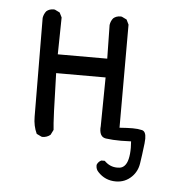

<svg xmlns="http://www.w3.org/2000/svg" viewBox="-44 -464 589 627"><g transform="rotate(5 250.0 -151.0)"><path d="M358.4 74.7Q334.5 74.7 316.4 56.2H305.2Q295.9 60.5 291.5 70.3Q291 72.3 291 73.7Q291 86.4 299.3 94.7Q322.8 120.1 357.9 120.1Q388.7 120.1 410.2 98.6Q428.2 80.6 432.1 54.2Q436 29.8 440.9 -11.7Q441.9 -20.5 441.9 -27.3Q441.9 -51.3 428.7 -54.4Q415.5 -57.6 398.2 -57.6Q380.9 -57.6 355 -55.7V-393.6L347.2 -409.7L331.1 -417.5Q329.1 -418 327.1 -418Q312.5 -418 303.2 -409.7Q295.4 -400.4 293.5 -387.2L295.4 -276.9H133.3L135.3 -397.9L127.4 -413.6L111.3 -421.4Q109.4 -421.9 107.4 -421.9Q92.8 -421.9 83.5 -413.6Q75.7 -403.8 73.7 -391.1L75.7 -67.4Q75.7 -37.1 87.4 -12.2L103.5 -4.4Q105 -3.9 106.9 -3.9Q121.6 -3.9 132.8 -13.2L141.1 -29.8Q137.2 -60.5 133.3 -215.3H295.4L293.5 -55.2Q293 -51.8 293 -48.3Q293 -30.8 300.8 -22.9Q306.2 -17.6 314.9 -16.6Q335.9 -13.7 363.3 -13.7Q376 -13.7 396.5 -14.6Q397.5 0 397.5 6.3Q397.5 27.8 393.8 43.2Q390.1 58.6 382.3 66.4Q375.5 73.2 366.7 74.2Q362.3 74.7 358.4 74.7Z"/></g></svg>

Font: Bakudai
Style: ExtraLight
Weight: 200
Version: Version 1.48